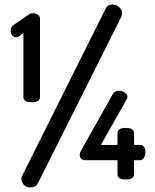

<svg xmlns="http://www.w3.org/2000/svg" viewBox="-20 -790 681 845"><path d="M27 -654Q27 -672 40 -680L108 -727Q115 -732 124 -732Q136 -732 146 -725.5Q156 -719 156 -709V-363Q156 -340 120 -340Q83 -340 83 -363V-645L64 -630Q57 -626 51 -626Q41 -626 34 -634.5Q27 -643 27 -654ZM74 -2Q74 -10 78 -17L445 -752Q453 -770 475 -770Q491 -770 504 -759Q517 -748 517 -732Q517 -724 514 -716L147 16Q138 35 113 35Q96 35 85 23.5Q74 12 74 -2ZM331 -110Q331 -117 335 -124L474 -372Q484 -391 505 -391Q516 -391 528.5 -383Q541 -375 541 -364Q541 -358 538 -354L424 -152H497V-204Q497 -227 533 -227Q570 -227 570 -204V-152H597Q620 -152 620 -118Q620 -106 613 -95.5Q606 -85 597 -85H570V-23Q570 0 533 0Q497 0 497 -23V-85H356Q331 -85 331 -110Z"/></svg>

Font: TerminalDosisSemiBold
Style: Bold
Weight: 600
Designer: EdgarTolentino, PabloImpallari, IginoMarini
Foundry: EdgarTolentino, PabloImpallari, IginoMarini
Version: Version 1.006